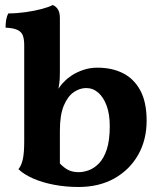

<svg xmlns="http://www.w3.org/2000/svg" viewBox="-20 -737 640 766"><path d="M208 -97.5Q225.4 -75.4 245.2 -62.8Q265.1 -50.1 293.8 -50.1Q312.7 -50.1 334.1 -57.8Q355.5 -65.5 374.8 -85.2Q394.1 -104.9 406 -140.8Q417.9 -176.7 417.9 -234.1Q417.9 -281.4 405.5 -315.2Q393 -349.1 371.9 -367.4Q350.9 -385.7 323.7 -385.7Q298.3 -385.7 274.3 -369.3Q250.2 -352.9 234.5 -315.6Q218.9 -278.3 218.9 -215.1V-67.1ZM293 9Q242.2 9 195.1 0Q147.9 -9 111.3 -25.3Q74.6 -41.6 53.6 -62.1Q65.6 -76.7 71.1 -101.8Q76.6 -127 76.6 -172.9V-556.2Q76.6 -579.7 71.4 -594.7Q66.1 -609.6 50.1 -617.4Q34.1 -625.1 2.2 -626.7Q2.2 -641.9 4.4 -656.6Q6.7 -671.3 13.3 -683.5Q46.5 -683.5 82.1 -688.5Q117.7 -693.5 146.9 -701.3Q176 -709 190.1 -717Q203.3 -711.9 211.1 -699.5Q218.9 -687.1 218.9 -664.5V-449.4Q218.9 -423.1 216.9 -407.2Q214.9 -391.3 211.3 -373.5L202.1 -298.6L179.9 -318.5Q196.1 -357.3 210 -378.7Q224 -400.1 236.3 -411.3Q247.4 -423.7 266.9 -436.5Q286.4 -449.3 312.5 -458.1Q338.7 -467 368.6 -467Q427 -467 470.9 -444.8Q514.7 -422.6 539.9 -376Q565 -329.3 565 -255.4Q565 -178.7 531.1 -119.1Q497.2 -59.5 436.3 -25.2Q375.3 9 293 9Z"/></svg>

Font: Vollkorn
Style: Regular
Weight: 400
Designer: Friedrich Althausen
Foundry: Friedrich Althausen
Version: Version 5.001